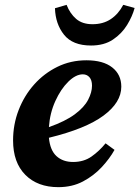

<svg xmlns="http://www.w3.org/2000/svg" viewBox="-20 -758 576 793"><path d="M322 -451Q293 -451 262 -420.5Q231 -390 208.5 -340.5Q186 -291 182 -233Q250 -257 289 -286Q328 -315 344 -346Q360 -377 360 -404Q360 -427 349.5 -439Q339 -451 322 -451ZM221 15Q135 15 84.5 -36Q34 -87 34 -178Q34 -244 57 -303.5Q80 -363 121 -409Q162 -455 217 -482Q272 -509 337 -509Q406 -509 443.5 -479.5Q481 -450 481 -400Q481 -335 407.5 -280.5Q334 -226 182 -189Q187 -137 213.5 -113Q240 -89 282 -89Q326 -89 358 -111.5Q390 -134 416 -166L453 -139Q433 -103 400 -67.5Q367 -32 322.5 -8.5Q278 15 221 15ZM356 -570Q280 -570 244.5 -614.5Q209 -659 207 -724L255 -738Q269 -702 294.5 -680Q320 -658 362 -658Q406 -658 437.5 -679Q469 -700 489 -738L536 -725Q527 -691 505 -655Q483 -619 446.5 -594.5Q410 -570 356 -570Z"/></svg>

Font: Source Serif 4 SmText
Style: Bold Italic
Weight: 700
Italic angle: -12°
Designer: Frank Grießhammer
Foundry: Adobe
Version: Version 4.005;hotconv 1.1.0;makeotfexe 2.6.0